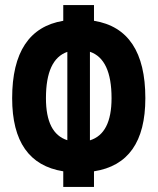

<svg xmlns="http://www.w3.org/2000/svg" viewBox="-20 -733 626 763"><path d="M231.4 9.8H353.5V-52.2C489.3 -73.2 557.6 -169.4 557.6 -342.8C557.6 -525.9 489.3 -628.4 353.5 -650.4V-712.9H231.4V-650.4C96.7 -627.9 28.3 -525.4 28.3 -342.8C28.3 -169.9 96.7 -73.7 231.4 -52.2ZM337.4 -527.3C394.5 -507.8 423.3 -446.8 423.3 -342.8C423.3 -248.5 394.5 -192.9 337.4 -175.3ZM247.6 -175.8C190.9 -193.8 162.6 -249 162.6 -342.8C162.6 -446.3 190.9 -507.3 247.6 -526.9Z"/></svg>

Font: CaskaydiaCove Nerd Font
Style: Bold
Weight: 700
Designer: Aaron Bell
Foundry: Saja Typeworks
Version: Version 2111.1;Nerd Fonts 2.3.0